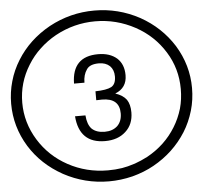

<svg xmlns="http://www.w3.org/2000/svg" viewBox="-81 -1163 1708 1613"><g transform="rotate(-5 772.5 -357.0)"><path d="M773.4 -631.8Q696.3 -631.8 669.9 -590.8Q638.7 -546.9 638.7 -480.5H550.8Q553.7 -709 773.4 -709Q872.1 -709 931.6 -657.2Q988.3 -605.5 988.3 -513.7Q988.3 -406.2 888.7 -367.2Q953.1 -345.7 982.4 -305.7Q1009.8 -264.6 1009.8 -198.2Q1009.8 -96.7 943.4 -37.1Q877.9 23.4 769.5 23.4Q552.7 23.4 535.2 -206.1H623Q628.9 -128.9 664.1 -91.8Q703.1 -54.7 773.4 -54.7Q839.8 -54.7 880.9 -92.8Q919.9 -131.8 919.9 -197.3Q919.9 -326.2 773.4 -326.2L736.3 -325.2H724.6V-400.4Q818.4 -402.3 859.4 -423.8Q898.4 -446.3 898.4 -510.7Q898.4 -566.4 865.2 -599.6Q830.1 -631.8 773.4 -631.8ZM103.5 -357.4Q103.5 -189.5 194.3 -42Q284.2 103.5 436.5 186.5Q590.8 270.5 772.5 270.5Q834 270.5 890.6 261.7Q935.5 254.9 1002 233.4Q1054.7 214.8 1109.4 186.5Q1263.7 101.6 1351.6 -42Q1394.5 -111.3 1418.9 -193.4Q1440.4 -270.5 1440.4 -357.4Q1440.4 -529.3 1351.6 -671.9Q1261.7 -817.4 1109.4 -900.4Q951.2 -986.3 772.5 -986.3Q594.7 -986.3 436.5 -900.4Q359.4 -857.4 299.8 -800.8Q239.3 -745.1 194.3 -671.9Q103.5 -526.4 103.5 -357.4ZM9.8 -357.4Q9.8 -455.1 36.1 -545.9Q61.5 -636.7 113.3 -719.7Q213.9 -881.8 391.6 -980.5Q570.3 -1077.1 773.4 -1077.1Q975.6 -1077.1 1154.3 -980.5Q1328.1 -883.8 1431.6 -719.7Q1535.2 -550.8 1535.2 -357.4Q1535.2 -258.8 1508.8 -168Q1480.5 -72.3 1431.6 5.9Q1328.1 169.9 1154.3 266.6Q1072.3 312.5 971.7 338.9Q872.1 363.3 773.4 363.3Q570.3 363.3 391.6 266.6Q213.9 168 113.3 5.9Q9.8 -163.1 9.8 -357.4Z"/></g></svg>

Font: Circled
Style: Regular
Weight: 400
Version: Version 002.000